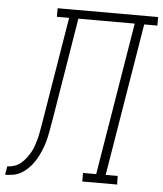

<svg xmlns="http://www.w3.org/2000/svg" viewBox="-109 -781 703 828"><g transform="rotate(5 243.0 -367.5)"><path d="M-56 0 -50 -37Q-35 -37 -20 -42Q-5 -47 7.5 -57Q20 -67 30 -80Q40 -93 48 -107Q56 -121 61 -136Q66 -151 70 -165.5Q74 -180 76.5 -195Q79 -210 82 -225L160 -698H107V-735H542V-698H485L376 -37H428L429 0H278V-37H335L444 -698H200L129 -265Q126 -248 123 -231Q120 -214 117 -197Q114 -180 109.5 -163Q105 -146 98.5 -129Q92 -112 84 -96Q76 -80 65.5 -65Q55 -50 41.5 -37Q28 -24 12 -15Q-4 -6 -21.5 -3Q-39 0 -56 0Z"/></g></svg>

Font: Iosevka Curly Slab Extralight
Style: Italic
Weight: 200
Italic angle: -9°
Monospace: yes
Designer: Belleve Invis
Foundry: Belleve Invis
Version: Version 22.1.2; ttfautohint (v1.8.4)